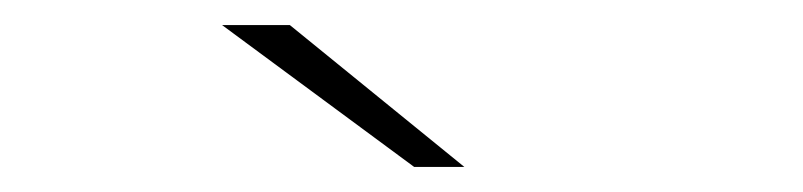

<svg xmlns="http://www.w3.org/2000/svg" viewBox="-20 -740 640 153"><path d="M157 -720H211L350 -607H310Z"/></svg>

Font: Montserrat Alternates ExLight
Style: Regular
Weight: 275
Designer: Julieta Ulanovsky
Foundry: Julieta Ulanovsky
Version: Version 7.200